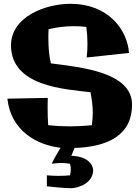

<svg xmlns="http://www.w3.org/2000/svg" viewBox="-20 -756 738 1012"><path d="M471 140C471 140 471 70 356 65L373 24C549 18 676 -44 676 -204C676 -376 410 -401 248 -422C238 -466 235 -510 235 -555C235 -570 235 -586 236 -602C281 -613 325 -618 369 -618C391 -618 413 -617 435 -614C439 -585 441 -556 441 -528C441 -503 440 -478 437 -453L660 -477C651 -601 549 -736 352 -736C218 -736 38 -667 38 -517C38 -301 320 -286 457 -270C464 -234 469 -197 469 -161C469 -139 467 -118 464 -96C425 -92 387 -90 349 -90C311 -90 272 -92 234 -96C232 -126 231 -155 231 -183C231 -203 231 -222 232 -240L19 -236C37 -66 176 9 299 23C278 58 258 93 253 107C270 105 287 103 302 103C318 103 334 105 349 107C352 117 353 127 353 137C353 147 352 158 349 168C328 170 309 171 289 171C269 171 248 170 227 168V226C315 236 353 236 353 236C392 236 471 210 471 140Z"/></svg>

Font: Galindo
Style: Regular
Weight: 400
Designer: Astigmatic (AOETI)
Foundry: Astigmatic (AOETI)
Version: Version 1.000